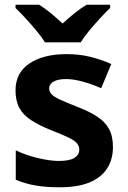

<svg xmlns="http://www.w3.org/2000/svg" viewBox="-20 -786 542 816"><path d="M234 10Q176 10 132 2.5Q88 -5 47 -22V-147Q91 -126 142 -114Q193 -102 230 -102Q276 -102 296.5 -115Q317 -128 317 -150Q317 -165 307 -177Q297 -189 270 -202Q243 -215 194 -234Q145 -254 112 -275.5Q79 -297 62.5 -327Q46 -357 46 -402Q46 -477 105.5 -516.5Q165 -556 263 -556Q316 -556 361.5 -545Q407 -534 453 -514L410 -411Q372 -428 332 -439Q292 -450 261 -450Q227 -450 208 -439.5Q189 -429 189 -410Q189 -396 199.5 -385Q210 -374 236.5 -362Q263 -350 311 -331Q360 -312 393 -290.5Q426 -269 443 -238.5Q460 -208 460 -161Q460 -109 435.5 -70.5Q411 -32 361 -11Q311 10 234 10ZM171 -606Q157 -629 134.5 -656Q112 -683 88.5 -708.5Q65 -734 46 -752V-766H146Q172 -750 196 -730Q220 -710 246 -686Q272 -710 297 -730Q322 -750 348 -766H448V-752Q430 -735 406 -709Q382 -683 359.5 -656Q337 -629 323 -606Z"/></svg>

Font: Noto Sans Symbols
Style: Bold
Weight: 700
Version: Version 2.002